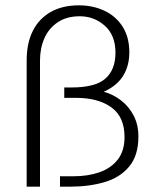

<svg xmlns="http://www.w3.org/2000/svg" viewBox="-20 -700 584 720"><path d="M80 0H130V-473Q130 -519 146.5 -556.5Q163 -594 196.5 -616.5Q230 -639 279 -639Q333 -639 373 -603.5Q413 -568 413 -502Q413 -439 375.5 -405.5Q338 -372 248 -372H221V-333H266Q348 -333 397.5 -297.5Q447 -262 447 -186Q447 -134 421.5 -101.5Q396 -69 353 -54Q310 -39 256 -39H205V0H243Q314 0 372 -17Q430 -34 464.5 -75.5Q499 -117 499 -188Q499 -232 481.5 -266Q464 -300 434.5 -323Q405 -346 369 -356Q399 -369 420.5 -389.5Q442 -410 453.5 -439Q465 -468 465 -503Q465 -561 439.5 -600.5Q414 -640 371 -660Q328 -680 276 -680Q214 -680 170 -655Q126 -630 103 -584Q80 -538 80 -473Z"/></svg>

Font: Catamaran Thin
Style: Regular
Weight: 100
Designer: Pria Ravichandran
Version: Version 2.000